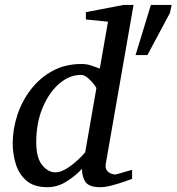

<svg xmlns="http://www.w3.org/2000/svg" viewBox="-20 -757 726 789"><path d="M528.8 -736.8 415 -85.9Q411.6 -67.4 418.9 -57.4Q426.3 -47.4 436.5 -43.7Q446.8 -40 451.2 -40Q456.1 -40 471.7 -44.4Q487.3 -48.8 502.9 -53.5Q518.6 -58.1 522.9 -59.1V-22Q515.1 -19 491.5 -10.7Q467.8 -2.4 440.2 4.9Q412.6 12.2 392.1 12.2Q346.2 12.2 331.5 -9Q316.9 -30.3 316.9 -63Q291 -35.2 253.9 -11.5Q216.8 12.2 174.8 12.2Q119.1 12.2 88.1 -15.1Q57.1 -42.5 44.7 -83.7Q32.2 -125 32.2 -167Q32.2 -226.6 51.5 -284.7Q70.8 -342.8 107.4 -390.1Q144 -437.5 196.3 -465.8Q248.5 -494.1 314.9 -494.1Q337.9 -494.1 357.7 -486.8Q377.4 -479.5 390.1 -475.1L423.8 -668L333 -676.8V-707L487.8 -736.8ZM376 -394Q376.5 -397 366 -410.6Q355.5 -424.3 340.8 -436.8Q326.2 -449.2 313 -449.2Q264.6 -449.2 222.7 -412.6Q180.7 -376 154.8 -313.5Q128.9 -251 128.9 -172.9Q128.9 -108.4 153.3 -78.6Q177.7 -48.8 207 -48.8Q234.4 -48.8 268.8 -74.2Q303.2 -99.6 330.1 -130.9ZM537.1 -530.8 600.1 -736.8H685.5L678.2 -703.6L585.9 -530.8Z"/></svg>

Font: Charis
Style: Italic
Weight: 400
Italic angle: -11°
Designer: Walt Agee, Miriam Martin, Annie Olsen, Victor Gaultney, Lorna Priest, Alan Ward, Bob Hallissy, Martin Hosken, Sharon Cor
Foundry: SIL Global
Version: Version 7.000